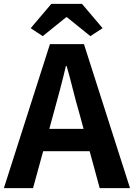

<svg xmlns="http://www.w3.org/2000/svg" viewBox="-24 -968 689 988"><path d="M-4 0 233 -741H408L645 0H489L384 -386Q367 -444 351.5 -506.5Q336 -569 319 -628H315Q301 -568 284.5 -506Q268 -444 252 -386L146 0ZM143 -190V-305H495V-190ZM196 -782 134 -823 240 -948H398L504 -823L441 -782L321 -879H316Z"/></svg>

Font: Noto Sans TC Thin
Style: Bold
Weight: 700
Version: Version 2.004-H2;hotconv 1.0.118;makeotfexe 2.5.65603